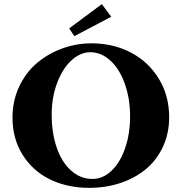

<svg xmlns="http://www.w3.org/2000/svg" viewBox="-20 -883 867 916"><path d="M334.5 -710.4 310.1 -747.6 465.8 -863.3 510.7 -803.2ZM405.8 13.2Q302.2 13.2 219.7 -26.6Q137.2 -66.4 88.4 -143.6Q39.6 -220.7 39.6 -322.3Q39.6 -400.9 70.8 -468.3Q102.1 -535.6 154.3 -580.6Q206.5 -625.5 274.7 -650.9Q342.8 -676.3 417 -676.3Q520 -676.3 604.2 -632.3Q688.5 -588.4 737.8 -507.3Q787.1 -426.3 787.1 -323.7Q787.1 -247.6 757.8 -183.8Q728.5 -120.1 677.2 -77.1Q626 -34.2 556.2 -10.5Q486.3 13.2 405.8 13.2ZM421.4 -29.3Q470.2 -29.3 511.2 -67.6Q552.2 -106 576.4 -174.6Q600.6 -243.2 600.6 -327.1Q600.6 -413.1 575.2 -483.9Q549.8 -554.7 506.3 -594.2Q462.9 -633.8 411.1 -633.8Q363.8 -633.8 321.8 -595.9Q279.8 -558.1 253.2 -489Q226.6 -419.9 226.6 -336.4Q226.6 -248.5 250.5 -179Q274.4 -109.4 319.1 -69.3Q363.8 -29.3 421.4 -29.3Z"/></svg>

Font: Elstob 8pt
Style: Bold
Weight: 700
Designer: Peter S. Baker
Version: Version 1.015